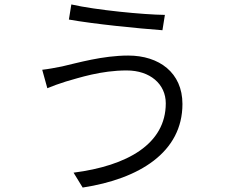

<svg xmlns="http://www.w3.org/2000/svg" viewBox="-20 -799 1040 864"><path d="M726 -334C726 -151 553 -53 311 -22L352 45C607 6 801 -114 801 -331C801 -472 696 -549 557 -549C442 -549 329 -516 259 -500C229 -494 197 -488 170 -485L193 -402C217 -412 244 -422 276 -432C336 -449 434 -482 550 -482C655 -482 726 -421 726 -334ZM301 -779 290 -711C402 -691 601 -671 711 -663L722 -732C626 -733 410 -754 301 -779Z"/></svg>

Font: Noto Sans HK DemiLight
Style: Regular
Weight: 350
Designer: Ryoko NISHIZUKA 西塚涼子 (kana, bopomofo & ideographs); Paul D. Hunt (Latin, Greek & Cyrillic); Sandoll Communications 산돌커뮤니
Foundry: Adobe
Version: Version 2.004;hotconv 1.0.118;makeotfexe 2.5.65603